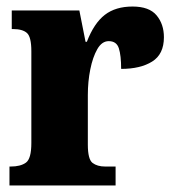

<svg xmlns="http://www.w3.org/2000/svg" viewBox="-20 -568 536 588"><path d="M9 0V-58H13Q43 -58 59.5 -70Q76 -82 76 -130V-411Q76 -455 62.5 -467Q49 -479 20 -479H16V-536H223L242 -440H246Q268 -497 301 -522.5Q334 -548 386 -548Q437 -548 459.5 -521Q482 -494 482 -454Q482 -402 446 -379.5Q410 -357 351 -357Q351 -398 344 -420Q337 -442 313 -442Q292 -442 278 -417.5Q264 -393 256.5 -355.5Q249 -318 249 -277V-125Q249 -80 263.5 -69Q278 -58 302 -58H334V0Z"/></svg>

Font: Noto Serif Hebrew Condensed Black
Style: Regular
Weight: 900
Width: 3
Designer: Monotype Design Team
Foundry: Monotype Imaging Inc.
Version: Version 2.004; ttfautohint (v1.8.4.7-5d5b)